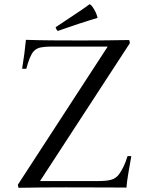

<svg xmlns="http://www.w3.org/2000/svg" viewBox="-20 -890 713 911"><path d="M596 -685 170 -31H447Q488 -31 509 -37.5Q530 -44 544 -62Q554 -75 565 -97Q576 -119 585 -149Q594 -150 603 -149Q595 -104 588.5 -65.5Q582 -27 580 0Q566 0 496 -0.5Q426 -1 292 -1Q221 -1 179 -0.5Q137 0 112.5 0.5Q88 1 68 1Q65 -7 65 -14L491 -669H222Q194 -669 173.5 -665Q153 -661 140 -647Q130 -636 121 -614Q112 -592 105 -564Q95 -563 85 -564Q91 -600 95.5 -635Q100 -670 103 -701Q162 -699 227 -698.5Q292 -698 363 -698Q437 -698 481 -698.5Q525 -699 551 -699.5Q577 -700 593 -700Q594 -697 595 -693.5Q596 -690 596 -685ZM443 -805Q429 -801 404.5 -793.5Q380 -786 351.5 -776.5Q323 -767 297 -758Q271 -749 254 -743Q247 -749 244 -761Q265 -775 296 -795.5Q327 -816 357.5 -836.5Q388 -857 405 -870Q413 -868 425.5 -847.5Q438 -827 443 -805Z"/></svg>

Font: Castoro Titling
Style: Regular
Weight: 400
Version: Version 2.04